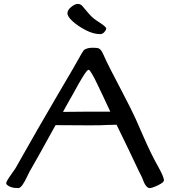

<svg xmlns="http://www.w3.org/2000/svg" viewBox="-20 -953 872 985"><path d="M439 -310 265 -311Q158 -117 145 -96Q132 -75 120 -49Q92 12 74 12Q31 12 13 -8Q12 -10 12 -14Q12 -18 18.5 -29.5Q25 -41 39.5 -61Q54 -81 59 -89Q179 -302 276.5 -467.5Q374 -633 387.5 -658.5Q401 -684 411 -697Q429 -708 452.5 -708Q476 -708 483 -706Q490 -704 495 -698.5Q500 -693 502.5 -689Q505 -685 510 -674Q515 -663 526 -639Q537 -615 597 -500.5Q657 -386 677 -341Q697 -296 716 -252Q756 -161 788.5 -103.5Q821 -46 821 -28Q821 -17 790.5 -2.5Q760 12 748 12Q727 12 709 -42L690 -80Q671 -121 639 -187.5Q607 -254 578 -313Q555 -312 531 -312Q508 -310 439 -310ZM303 -379 412 -380H546Q536 -400 522.5 -430Q509 -460 506.5 -464.5Q504 -469 499 -480Q494 -491 489 -501Q484 -511 477.5 -525Q471 -539 465 -550.5Q459 -562 453 -572Q440 -595 435 -595Q430 -595 422 -584.5Q414 -574 403.5 -557Q393 -540 384 -524Q357 -474 352.5 -467Q348 -460 341.5 -448Q335 -436 323.5 -416Q312 -396 303 -379ZM494 -778Q459 -778 419.5 -798.5Q380 -819 353 -843.5Q326 -868 326 -885Q326 -902 345.5 -917.5Q365 -933 379 -933Q393 -933 402.5 -922Q412 -911 430 -889.5Q448 -868 462.5 -857Q477 -846 493 -836Q525 -815 525 -806Q523 -796 514 -787Q505 -778 494 -778Z"/></svg>

Font: Cagliostro
Style: Regular
Weight: 400
Designer: Matthew Desmond
Foundry: Matthew Desmond
Version: Version